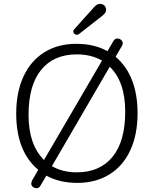

<svg xmlns="http://www.w3.org/2000/svg" viewBox="-20 -940 797 995"><path d="M548.8 -594.2 249 -79.1Q304.2 -46.9 377.9 -46.9Q497.1 -46.9 563 -127Q628.9 -207 628.9 -361.6Q628.9 -516.1 548.8 -594.2ZM377.9 -658.2Q258.8 -658.2 193.4 -578.1Q127.9 -498 127.9 -344.5Q127.9 -190.9 208 -110.8L508.8 -626Q452.6 -658.2 377.9 -658.2ZM692.9 -353Q692.9 -242.2 655 -160.6Q617.2 -79.1 546.1 -35.6Q475.1 7.8 381.6 7.8Q288.1 7.8 220.2 -29.8L190.9 20Q183.1 35.2 170.7 35.2Q158.2 35.2 150.1 28.1Q142.1 21 142.1 12.5Q142.1 3.9 147 -5.9L178.2 -60.1Q64 -155.3 64 -352.1Q64 -462.9 102.1 -544.4Q140.1 -626 210.4 -669.4Q280.8 -712.9 374.8 -712.9Q468.8 -712.9 537.1 -674.8L566.9 -726.1Q574.7 -740.2 587.4 -740.2Q600.1 -740.2 608.2 -732.7Q616.2 -725.1 616.2 -716.6Q616.2 -708 610.8 -700.2L579.1 -646Q692.9 -548.3 692.9 -353ZM366.2 -790 469.2 -904.8Q483.4 -919.9 497.8 -919.9Q512.2 -919.9 521 -911.4Q529.8 -902.8 529.8 -888.4Q529.8 -874 511.2 -858.9L390.1 -764.2Q384.8 -759.8 377.9 -759.8Q371.1 -759.8 365.5 -764.9Q359.9 -770 359.9 -777.1Q359.9 -784.2 366.2 -790Z"/></svg>

Font: Nunito-Light
Style: Regular
Weight: 300
Designer: Vernon Adams
Foundry: newtypography
Version: Version 3.000